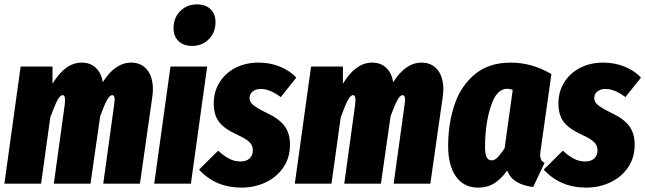

<svg xmlns="http://www.w3.org/2000/svg" viewBox="-23 -836 2938 874"><path d="M673 -430Q673 -413 670 -393L614 0H447L497 -362L499 -382Q499 -403 487 -403Q477 -403 464.5 -381Q452 -359 433 -307L389 0H222L272 -362Q273 -369 273 -381Q273 -403 262 -403Q251 -403 238.5 -380Q226 -357 206 -302L164 0H-3L71 -533H216V-455Q274 -551 349 -551Q388 -551 413 -527.5Q438 -504 445 -462Q501 -551 574 -551Q620 -551 646.5 -518.5Q673 -486 673 -430Z M920 -533 846 0H679L753 -533ZM767 -708Q767 -755 797.5 -785.5Q828 -816 873 -816Q913 -816 935.5 -794Q958 -772 958 -735Q958 -688 927.5 -657.5Q897 -627 852 -627Q812 -627 789.5 -649Q767 -671 767 -708Z M1326 -483 1255 -394Q1206 -431 1164 -431Q1141 -431 1127 -419.5Q1113 -408 1113 -389Q1113 -372 1129.5 -358Q1146 -344 1193 -321Q1245 -297 1271 -264Q1297 -231 1297 -177Q1297 -118 1267 -74Q1237 -30 1186.5 -6Q1136 18 1076 18Q958 18 883 -64L970 -150Q995 -127 1019.5 -114Q1044 -101 1071 -101Q1099 -101 1113.5 -115Q1128 -129 1128 -152Q1128 -174 1112 -189.5Q1096 -205 1054 -224Q999 -249 974.5 -280.5Q950 -312 950 -366Q950 -418 976 -460.5Q1002 -503 1048.5 -527Q1095 -551 1154 -551Q1206 -551 1250.5 -533Q1295 -515 1326 -483Z M1995 -430Q1995 -413 1992 -393L1936 0H1769L1819 -362L1821 -382Q1821 -403 1809 -403Q1799 -403 1786.5 -381Q1774 -359 1755 -307L1711 0H1544L1594 -362Q1595 -369 1595 -381Q1595 -403 1584 -403Q1573 -403 1560.5 -380Q1548 -357 1528 -302L1486 0H1319L1393 -533H1538V-455Q1596 -551 1671 -551Q1710 -551 1735 -527.5Q1760 -504 1767 -462Q1823 -551 1896 -551Q1942 -551 1968.5 -518.5Q1995 -486 1995 -430Z M2487 -499 2439 -159Q2436 -143 2436 -130Q2436 -117 2440.5 -108.5Q2445 -100 2456 -95L2404 15Q2362 11 2330 -7.5Q2298 -26 2286 -60Q2258 -21 2227 -1.5Q2196 18 2154 18Q2088 18 2052.5 -32.5Q2017 -83 2017 -171Q2017 -272 2045.5 -358Q2074 -444 2138 -497.5Q2202 -551 2302 -551Q2398 -551 2487 -499ZM2185 -167Q2185 -133 2192.5 -119.5Q2200 -106 2215 -106Q2229 -106 2243 -120.5Q2257 -135 2274 -161L2311 -427Q2298 -432 2286 -432Q2237 -432 2211 -351.5Q2185 -271 2185 -167Z M2895 -483 2824 -394Q2775 -431 2733 -431Q2710 -431 2696 -419.5Q2682 -408 2682 -389Q2682 -372 2698.5 -358Q2715 -344 2762 -321Q2814 -297 2840 -264Q2866 -231 2866 -177Q2866 -118 2836 -74Q2806 -30 2755.5 -6Q2705 18 2645 18Q2527 18 2452 -64L2539 -150Q2564 -127 2588.5 -114Q2613 -101 2640 -101Q2668 -101 2682.5 -115Q2697 -129 2697 -152Q2697 -174 2681 -189.5Q2665 -205 2623 -224Q2568 -249 2543.5 -280.5Q2519 -312 2519 -366Q2519 -418 2545 -460.5Q2571 -503 2617.5 -527Q2664 -551 2723 -551Q2775 -551 2819.5 -533Q2864 -515 2895 -483Z"/></svg>

Font: Fira Sans Extra Condensed ExtraBold
Style: Italic
Weight: 800
Width: 3
Italic angle: -8°
Designer: Carrois Corporate & Edenspiekermann AG
Foundry: Carrois Corporate GbR & Edenspiekermann AG
Version: Version 4.203